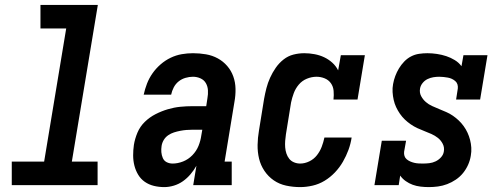

<svg xmlns="http://www.w3.org/2000/svg" viewBox="-20 -755 2040 783"><path d="M28 0V-96H160L250 -639H145V-735H379L273 -96H378V0Z M650 8Q628 8 607.5 3Q587 -2 570.5 -13.5Q554 -25 543.5 -42.5Q533 -60 528 -80Q523 -100 523 -121.5Q523 -143 526 -164Q530 -189 540.5 -214Q551 -239 570.5 -258Q590 -277 614.5 -289.5Q639 -302 664.5 -309.5Q690 -317 715 -319.5Q740 -322 766 -322H821L826 -355Q829 -371 828 -387Q827 -403 819.5 -416Q812 -429 797.5 -435.5Q783 -442 767 -442Q752 -442 736.5 -437.5Q721 -433 708.5 -423Q696 -413 688.5 -398.5Q681 -384 678 -369H566Q571 -392 579.5 -414Q588 -436 602 -456Q616 -476 635 -492.5Q654 -509 676 -519.5Q698 -530 721 -534Q744 -538 767 -538Q794 -538 820 -533.5Q846 -529 868 -517Q890 -505 906.5 -486Q923 -467 931.5 -443Q940 -419 940.5 -392.5Q941 -366 936 -339L896 -96H925V0H768L781 -79Q771 -61 757 -44.5Q743 -28 726 -16Q709 -4 689 2Q669 8 650 8ZM684 -88Q705 -88 726.5 -96.5Q748 -105 764.5 -122Q781 -139 789.5 -160Q798 -181 801 -203L805 -226H766Q753 -226 740.5 -225Q728 -224 715 -221.5Q702 -219 689.5 -215Q677 -211 666 -203.5Q655 -196 648 -184.5Q641 -173 639 -160Q637 -147 638 -134.5Q639 -122 644 -110.5Q649 -99 660 -93.5Q671 -88 684 -88Z M1204 8Q1175 8 1147 2Q1119 -4 1096.5 -19.5Q1074 -35 1058.5 -58Q1043 -81 1036.5 -108Q1030 -135 1030.5 -164Q1031 -193 1036 -222L1057 -352Q1061 -374 1066.5 -395.5Q1072 -417 1081.5 -438Q1091 -459 1104.5 -478.5Q1118 -498 1136.5 -512.5Q1155 -527 1177 -532.5Q1199 -538 1221 -538Q1242 -538 1263 -534Q1284 -530 1302 -521.5Q1320 -513 1335 -499.5Q1350 -486 1359 -468L1370 -530H1468L1438 -349H1340Q1342 -367 1340.5 -384.5Q1339 -402 1329.5 -415.5Q1320 -429 1304 -435.5Q1288 -442 1271 -442Q1251 -442 1231.5 -434Q1212 -426 1198.5 -410Q1185 -394 1178 -375Q1171 -356 1167 -337L1146 -207Q1144 -194 1143 -180.5Q1142 -167 1143 -154Q1144 -141 1148 -129Q1152 -117 1159.5 -107.5Q1167 -98 1179 -93Q1191 -88 1204 -88Q1223 -88 1241.5 -97Q1260 -106 1272.5 -122Q1285 -138 1292 -156.5Q1299 -175 1303 -194H1414Q1410 -168 1401 -143.5Q1392 -119 1378.5 -95.5Q1365 -72 1346 -52Q1327 -32 1304 -18Q1281 -4 1255 2Q1229 8 1204 8Z M1729 8Q1712 8 1695 6Q1678 4 1663 -1.5Q1648 -7 1634.5 -16.5Q1621 -26 1612 -39L1606 0H1507L1537 -181H1636L1628 -136Q1627 -127 1629.5 -119Q1632 -111 1638.5 -105.5Q1645 -100 1653 -96.5Q1661 -93 1669.5 -91Q1678 -89 1687 -88.5Q1696 -88 1704 -88Q1717 -88 1730.5 -89.5Q1744 -91 1756.5 -97Q1769 -103 1778.5 -113.5Q1788 -124 1790 -137Q1793 -154 1785.5 -168.5Q1778 -183 1766 -192.5Q1754 -202 1739.5 -208.5Q1725 -215 1710.5 -220.5Q1696 -226 1682 -232.5Q1668 -239 1655 -248Q1642 -257 1631 -267.5Q1620 -278 1611 -291Q1602 -304 1595.5 -318Q1589 -332 1585.5 -347.5Q1582 -363 1581 -379.5Q1580 -396 1583 -412Q1586 -429 1592 -445Q1598 -461 1607 -476Q1616 -491 1628.5 -504Q1641 -517 1656.5 -525Q1672 -533 1689 -535.5Q1706 -538 1723 -538Q1742 -538 1762 -535Q1782 -532 1800 -526Q1818 -520 1834.5 -510Q1851 -500 1862 -485L1870 -530H1968L1938 -349H1840L1847 -394Q1848 -403 1845.5 -411Q1843 -419 1836.5 -424.5Q1830 -430 1822.5 -433.5Q1815 -437 1806.5 -438.5Q1798 -440 1789 -441Q1780 -442 1771 -442Q1759 -442 1747 -440Q1735 -438 1723.5 -432.5Q1712 -427 1703.5 -416.5Q1695 -406 1693 -394Q1690 -377 1697.5 -363Q1705 -349 1716.5 -339Q1728 -329 1742.5 -322.5Q1757 -316 1771.5 -310Q1786 -304 1800 -298Q1814 -292 1827 -283Q1840 -274 1851 -263.5Q1862 -253 1871 -240.5Q1880 -228 1886.5 -214Q1893 -200 1897 -184.5Q1901 -169 1902 -153Q1903 -137 1900 -120Q1897 -101 1889 -83Q1881 -65 1868.5 -49.5Q1856 -34 1839 -22.5Q1822 -11 1803.5 -4Q1785 3 1766 5.5Q1747 8 1729 8Z"/></svg>

Font: Iosevka Curly Slab Oblique
Style: Bold
Weight: 700
Italic angle: -9°
Monospace: yes
Designer: Belleve Invis
Foundry: Belleve Invis
Version: Version 11.1.0; ttfautohint (v1.8.3)